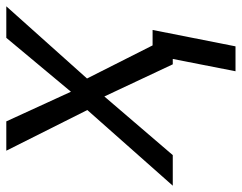

<svg xmlns="http://www.w3.org/2000/svg" viewBox="-139 -469 767 609"><g transform="rotate(-90 244.5 -164.5)"><path d="M345 0 243 -217 57 0H-40L200 -271L71 -528H164L258 -323L429 -528H529L300 -272L405 -64H454L402 199H323L362 0Z"/></g></svg>

Font: Libra Sans Modern
Style: Italic
Weight: 400
Italic angle: -12°
Foundry: Stefan Peev, Context Ltd
Version: Version 1.000